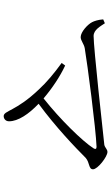

<svg xmlns="http://www.w3.org/2000/svg" viewBox="199 -844 602 1040"><g transform="rotate(90 500.0 -324.0)"><path d="M335 -376 321 -357C376 -317 426 -276 466 -232C583 -109 579 -43 609 -43C624 -43 637 -54 637 -72C637 -121 598 -179 542 -232C670 -326 780 -432 835 -487C861 -510 897 -502 897 -527C897 -552 829 -605 803 -605C788 -605 780 -591 764 -588C693 -580 238 -530 175 -530C141 -530 122 -568 106 -591L85 -582C87 -554 94 -534 100 -522C112 -498 153 -460 181 -460C200 -460 218 -478 241 -482C330 -497 675 -542 775 -546C787 -546 790 -540 783 -529C744 -469 627 -349 513 -259C458 -306 393 -349 335 -376Z"/></g></svg>

Font: Noto Serif KR Light
Style: Regular
Weight: 300
Designer: Ryoko NISHIZUKA 西塚涼子 (kana & ideographs); Frank Grießhammer (Latin, Greek & Cyrillic); Wenlong ZHANG 张文龙 (bopomofo); San
Foundry: Adobe
Version: Version 2.001;hotconv 1.1.0;makeotfexe 2.6.0